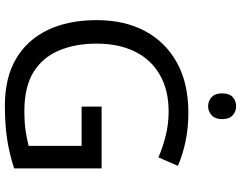

<svg xmlns="http://www.w3.org/2000/svg" viewBox="-118 -836 965 768"><g transform="rotate(90 364.0 -452.5)"><path d="M407 -377H654V-27Q596 -8 537 1Q478 10 403 10Q292 10 216 -34.5Q140 -79 100.5 -161.5Q61 -244 61 -357Q61 -469 105 -551Q149 -633 231.5 -678.5Q314 -724 431 -724Q491 -724 544.5 -713Q598 -702 644 -682L610 -604Q572 -621 524.5 -633Q477 -645 426 -645Q341 -645 280 -610Q219 -575 187 -510.5Q155 -446 155 -357Q155 -272 182.5 -206.5Q210 -141 269 -104.5Q328 -68 424 -68Q471 -68 504 -73Q537 -78 564 -85V-297H407ZM406 -915Q426 -915 441.5 -901.5Q457 -888 457 -859Q457 -831 441.5 -817Q426 -803 406 -803Q384 -803 369 -817Q354 -831 354 -859Q354 -888 369 -901.5Q384 -915 406 -915Z"/></g></svg>

Font: Noto Sans Khmer UI
Style: Regular
Weight: 400
Designer: Danh Hong and the Monotype Design Team
Foundry: Monotype Imaging Inc.
Version: Version 2.002